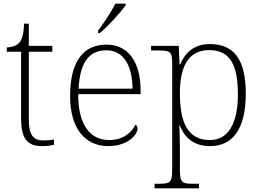

<svg xmlns="http://www.w3.org/2000/svg" viewBox="-20 -786 1421 1046"><path d="M210 10C231 10 254 8 274 3V-26C253 -22 237 -21 215 -21C161 -21 137 -52 137 -134V-504H265V-536H137V-657H111C109 -595 98 -566 83 -551C68 -537 45 -528 17 -528V-504H95V-142C95 -30 128 10 210 10Z M514 -619V-606H524C568 -642 639 -721 664 -756V-766H608C587 -721 543 -657 514 -619ZM570 10C675 10 729 -51 729 -86C729 -97 725 -103 718 -107C695 -61 649 -23 574 -23C472 -23 405 -106 406 -273H746V-294C746 -452 675 -543 561 -543C433 -543 362 -451 362 -262C362 -88 442 10 570 10ZM702 -303H408C415 -432 456 -512 560 -512C654 -512 701 -427 702 -303Z M822 240H1064V215H1030C974 215 960 210 960 140V18C960 -45 957 -83 957 -104H959C987 -31 1041 10 1124 10C1245 10 1319 -79 1319 -276C1319 -460 1256 -546 1123 -546C1037 -546 986 -497 962 -435H958L954 -536H803V-511H840C907 -511 918 -506 918 -439V139C918 210 905 215 848 215H822ZM1123 -23C1002 -23 960 -121 960 -277C960 -416 1001 -513 1120 -513C1234 -513 1276 -431 1276 -272C1276 -112 1223 -23 1123 -23Z"/></svg>

Font: Noto Serif Ethiopic ExtraLight
Style: Regular
Weight: 200
Designer: Monotype Design Team
Foundry: Monotype Imaging Inc.
Version: Version 2.102